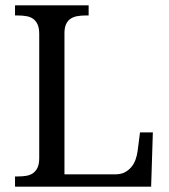

<svg xmlns="http://www.w3.org/2000/svg" viewBox="-20 -697 631 717"><path d="M36.1 0V-38.1H47.4Q64 -38.1 78.4 -40.5Q92.8 -43 103.3 -50.3Q113.8 -57.6 120.1 -71Q126.5 -84.5 126.5 -106.9V-569.8Q126.5 -592.8 120.1 -606.2Q113.8 -619.6 103.3 -627Q92.8 -634.3 78.4 -636.7Q64 -639.2 47.4 -639.2H36.1V-677.2H311V-639.2H299.3Q282.7 -639.2 268.8 -636.7Q254.9 -634.3 244.1 -627.4Q233.4 -620.6 227.1 -607.4Q220.7 -594.2 220.7 -573.7V-45.9H409.2Q431.6 -45.9 446 -53.5Q460.4 -61 470.7 -73.5Q481 -85.9 486.3 -101.3Q491.7 -116.7 493.7 -131.8L502.9 -202.6H550.8L544.4 0Z"/></svg>

Font: MUA Office
Style: Regular
Weight: 400
Designer: Khon Soe Zaw Thu
Foundry: Myanmar Unicode
Version: Version 2.10 June 24, 2017